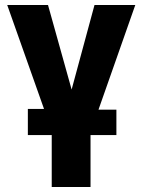

<svg xmlns="http://www.w3.org/2000/svg" viewBox="-20 -548 576 772"><path d="M9 -528 157 -110H92V-5H188V204H344V-5H448V-107H376L524 -528H360L268 -188L173 -528Z"/></svg>

Font: Asimov Pro
Style: Blk
Weight: 900
Designer: Google
Version: Version 2.000980; 2014